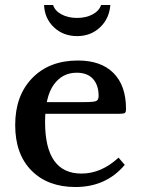

<svg xmlns="http://www.w3.org/2000/svg" viewBox="-20 -744 565 771"><path d="M133 -334H319Q357 -334 366.5 -338.5Q376 -343 376 -359Q376 -402 353.5 -427Q331 -452 288 -452Q230 -452 195.5 -403.5Q161 -355 161 -254Q161 -47 307 -47Q387 -47 456 -111L481 -82Q406 7 283 7Q172 7 106.5 -59Q41 -125 41 -242Q41 -360 109.5 -430.5Q178 -501 293 -501Q386 -501 436 -450.5Q486 -400 486 -307Q486 -294 481.5 -290.5Q477 -287 457 -287H130ZM386 -724H423Q419 -669 381.5 -634Q344 -599 290 -599Q234 -599 196.5 -634.5Q159 -670 157 -724H193Q201 -700 227.5 -686Q254 -672 289 -672Q325 -672 351.5 -686Q378 -700 386 -724Z"/></svg>

Font: Kolar Light
Style: Regular
Weight: 300
Designer: Ramakrishna Saiteja (Kannada); Shiva Nallaperumal (Latin)
Foundry: Indian Type Foundry
Version: Version 1.001;PS 1.0;hotconv 1.0.88;makeotf.lib2.5.647800